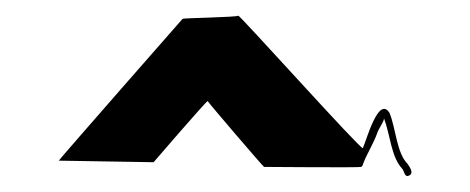

<svg xmlns="http://www.w3.org/2000/svg" viewBox="-20 -761 600 245"><path d="M317 -548C318 -548 440 -547 441 -548C442 -549 443 -550 443 -551C448 -565 457 -578 462 -593C464 -598 470 -606 470 -610C478 -589 479 -561 493 -546C496 -543 496 -534 502 -537C509 -540 502 -549 500 -552C486 -566 485 -598 477 -617C463 -639 448 -583 443 -572C441 -569 285 -743 284 -741C283 -739 214 -738 213 -737C212 -736 55 -557 55 -556L176 -554C176 -554 244 -633 245 -632C245 -631 316 -548 317 -548Z"/></svg>

Font: Hussar Wojna
Style: 3
Weight: 400
Designer: Robert Jablonski
Foundry: Cannot Into Space Fonts
Version: Version 1.01